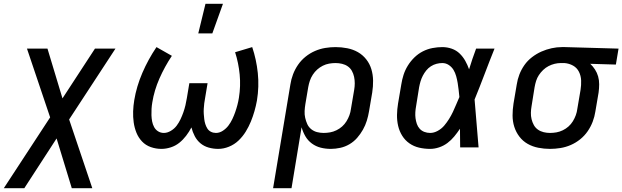

<svg xmlns="http://www.w3.org/2000/svg" viewBox="-45 -776 3277 1011"><path d="M441 215H333L253 -47L83 215H-25L219 -158L97 -520H205L284 -258L455 -520H563L319 -147Z M805 8Q776 8 749 -1.5Q722 -11 703 -31Q684 -51 673.5 -77Q663 -103 659 -131.5Q655 -160 656 -189.5Q657 -219 662 -249Q674 -321 704.5 -392Q735 -463 779 -528L860 -482Q822 -425 794.5 -362.5Q767 -300 757 -237Q754 -220 753 -203Q752 -186 752.5 -169.5Q753 -153 756 -137Q759 -121 766.5 -107Q774 -93 787.5 -84.5Q801 -76 818 -76Q836 -76 854.5 -87Q873 -98 885 -114Q897 -130 905.5 -148Q914 -166 920.5 -184.5Q927 -203 931.5 -222Q936 -241 939 -260L952 -338H1048L1035 -260Q1032 -246 1030.5 -232Q1029 -218 1028 -204Q1027 -190 1028 -176Q1029 -162 1030.5 -149Q1032 -136 1036 -123Q1040 -110 1047 -99Q1054 -88 1066 -82Q1078 -76 1092 -76Q1111 -76 1128.5 -87.5Q1146 -99 1158 -115Q1170 -131 1178.5 -149Q1187 -167 1193.5 -185.5Q1200 -204 1205 -223Q1210 -242 1213 -261Q1223 -323 1217 -384Q1211 -445 1193 -501L1283 -528Q1305 -463 1312.5 -391.5Q1320 -320 1308 -247Q1303 -219 1295 -191Q1287 -163 1276 -136Q1265 -109 1249 -83Q1233 -57 1211 -36Q1189 -15 1160.5 -3.5Q1132 8 1104 8Q1078 8 1053.5 1Q1029 -6 1010.5 -21.5Q992 -37 980.5 -59Q969 -81 963 -105Q951 -82 935 -61Q919 -40 899 -24Q879 -8 854 0Q829 8 805 8ZM999 -600 1037 -756H1129L1073 -600Z M1490 215H1393L1484 -331Q1488 -358 1498 -384.5Q1508 -411 1524.5 -435Q1541 -459 1564 -477.5Q1587 -496 1613.5 -507.5Q1640 -519 1667.5 -523.5Q1695 -528 1722 -528Q1753 -528 1783.5 -522Q1814 -516 1839.5 -501.5Q1865 -487 1883.5 -463.5Q1902 -440 1910.5 -411.5Q1919 -383 1919.5 -352Q1920 -321 1915 -289L1898 -189Q1894 -165 1886.5 -140.5Q1879 -116 1866 -93Q1853 -70 1835.5 -50Q1818 -30 1795 -16.5Q1772 -3 1746.5 2.5Q1721 8 1697 8Q1669 8 1643.5 1.5Q1618 -5 1597 -20.5Q1576 -36 1563 -58.5Q1550 -81 1543 -106ZM1659 -76Q1676 -76 1693 -79Q1710 -82 1726.5 -90Q1743 -98 1756.5 -110Q1770 -122 1779.5 -137.5Q1789 -153 1795 -169.5Q1801 -186 1803 -203L1820 -303Q1823 -320 1823 -337.5Q1823 -355 1819.5 -371.5Q1816 -388 1808 -402.5Q1800 -417 1786.5 -426.5Q1773 -436 1756 -440Q1739 -444 1722 -444Q1705 -444 1688 -441Q1671 -438 1655 -430Q1639 -422 1625.5 -410Q1612 -398 1602 -382.5Q1592 -367 1586.5 -350.5Q1581 -334 1578 -317L1563 -228Q1560 -210 1559 -191.5Q1558 -173 1562 -155.5Q1566 -138 1573 -122.5Q1580 -107 1593.5 -96Q1607 -85 1624 -80.5Q1641 -76 1659 -76Z M2220 8Q2190 8 2162 1.5Q2134 -5 2111 -21Q2088 -37 2073 -61Q2058 -85 2051.5 -113Q2045 -141 2045.5 -171Q2046 -201 2051 -231L2068 -331Q2072 -357 2080 -382Q2088 -407 2102.5 -430.5Q2117 -454 2137 -473.5Q2157 -493 2181.5 -505.5Q2206 -518 2232.5 -523Q2259 -528 2284 -528Q2310 -528 2334 -519.5Q2358 -511 2375.5 -494Q2393 -477 2405 -455.5Q2417 -434 2425 -411Q2433 -438 2442.5 -465.5Q2452 -493 2462 -520H2559Q2532 -453 2506.5 -385.5Q2481 -318 2454 -252Q2460 -189 2464.5 -126Q2469 -63 2475 0H2378Q2378 -24 2377.5 -48.5Q2377 -73 2377 -98Q2363 -77 2347 -57.5Q2331 -38 2311 -23Q2291 -8 2267 0Q2243 8 2220 8ZM2220 -76Q2240 -76 2260 -87Q2280 -98 2294 -114.5Q2308 -131 2319.5 -149.5Q2331 -168 2340 -187Q2349 -206 2357 -225.5Q2365 -245 2374 -265Q2372 -284 2370 -302.5Q2368 -321 2365 -339Q2362 -357 2357 -375Q2352 -393 2343 -408Q2334 -423 2318.5 -433.5Q2303 -444 2284 -444Q2269 -444 2253.5 -440Q2238 -436 2224 -427Q2210 -418 2199.5 -405Q2189 -392 2181.5 -377.5Q2174 -363 2169.5 -348Q2165 -333 2162 -317L2146 -217Q2143 -201 2142 -185Q2141 -169 2143 -153.5Q2145 -138 2150 -123.5Q2155 -109 2165 -98Q2175 -87 2189.5 -81.5Q2204 -76 2220 -76Z M2851 8Q2820 8 2789.5 2Q2759 -4 2733.5 -18.5Q2708 -33 2690 -56.5Q2672 -80 2663 -108.5Q2654 -137 2654 -168Q2654 -199 2659 -231L2676 -331Q2680 -358 2690 -384Q2700 -410 2716.5 -433.5Q2733 -457 2756.5 -475Q2780 -493 2806 -504.5Q2832 -516 2859.5 -522Q2887 -528 2913 -528H2931L3212 -520L3198 -436L3063 -440Q3077 -427 3088 -410Q3099 -393 3104.5 -373.5Q3110 -354 3110 -332.5Q3110 -311 3107 -289L3090 -189Q3086 -162 3076 -135.5Q3066 -109 3049.5 -85Q3033 -61 3010 -42.5Q2987 -24 2960.5 -12.5Q2934 -1 2906 3.5Q2878 8 2851 8ZM2851 -76Q2868 -76 2885 -79Q2902 -82 2918.5 -90Q2935 -98 2948.5 -110Q2962 -122 2971.5 -137.5Q2981 -153 2987 -169.5Q2993 -186 2995 -203L3012 -303Q3016 -328 3015 -352.5Q3014 -377 3003.5 -398Q2993 -419 2972.5 -430.5Q2952 -442 2927 -444H2908Q2892 -444 2875.5 -440Q2859 -436 2843.5 -428Q2828 -420 2815 -407.5Q2802 -395 2792.5 -380.5Q2783 -366 2778 -350Q2773 -334 2770 -317L2754 -217Q2751 -200 2750.5 -182.5Q2750 -165 2754 -148.5Q2758 -132 2766 -117.5Q2774 -103 2787.5 -93.5Q2801 -84 2817.5 -80Q2834 -76 2851 -76Z"/></svg>

Font: Iosevka Aile Medium Oblique
Style: Regular
Weight: 500
Italic angle: -9°
Designer: Belleve Invis
Foundry: Belleve Invis
Version: Version 31.1.0; ttfautohint (v1.8.4)